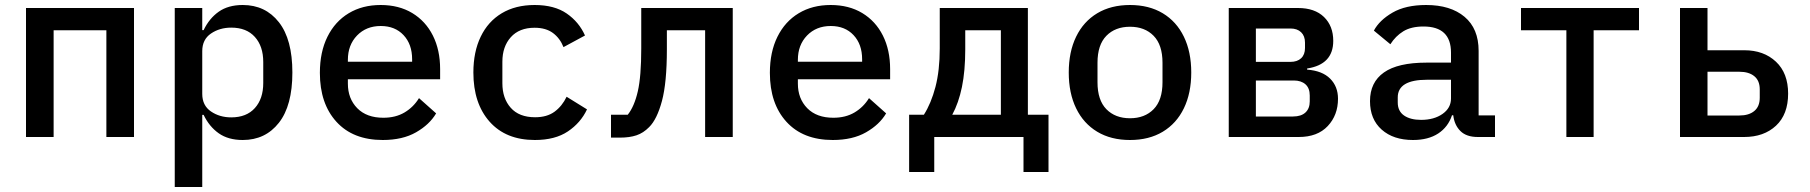

<svg xmlns="http://www.w3.org/2000/svg" viewBox="-20 -548 7240 768"><path d="M84 0V-516H516V0H405.5V-427H194.5V0Z M679 200V-516H789V-427.5H794.5Q817 -474.5 855 -501.2Q893 -528 951 -528Q1041.5 -528 1095.5 -459.2Q1149.5 -390.5 1149.5 -258Q1149.5 -125.5 1095.5 -56.8Q1041.5 12 951 12Q893 12 855 -14.8Q817 -41.5 794.5 -88.5H789V200ZM905 -78.5Q966 -78.5 999.5 -115.8Q1033 -153 1033 -216V-300Q1033 -363 999.5 -400.2Q966 -437.5 905 -437.5Q858.5 -437.5 823.8 -413.8Q789 -390 789 -343.5V-172.5Q789 -126 823.8 -102.2Q858.5 -78.5 905 -78.5Z M1511 12Q1392 12 1325.8 -60.8Q1259.5 -133.5 1259.5 -256.5Q1259.5 -340 1289.8 -401Q1320 -462 1374.8 -495Q1429.5 -528 1502.5 -528Q1575.5 -528 1629 -495.8Q1682.5 -463.5 1711.5 -405.8Q1740.5 -348 1740.5 -271.5V-231H1371.5V-213.5Q1371.5 -153.5 1409 -115.2Q1446.5 -77 1513.5 -77Q1562.5 -77 1598.2 -98.2Q1634 -119.5 1656 -155.5L1724.5 -94.5Q1698 -49.5 1644.2 -18.8Q1590.5 12 1511 12ZM1503 -444Q1445 -444 1408.2 -406Q1371.5 -368 1371.5 -308.5V-301H1628.5V-311Q1628.5 -371 1594.2 -407.5Q1560 -444 1503 -444Z M2119.5 12Q2003.5 12 1938.5 -61.2Q1873.5 -134.5 1873.5 -258Q1873.5 -340.5 1902.8 -401.2Q1932 -462 1987 -495Q2042 -528 2118.5 -528Q2197.5 -528 2246.8 -494Q2296 -460 2320 -406L2234 -359.5Q2220 -395 2191.8 -416Q2163.5 -437 2118.5 -437Q2057 -437 2023.2 -399.2Q1989.5 -361.5 1989.5 -301V-215Q1989.5 -154.5 2023 -116.8Q2056.5 -79 2120.5 -79Q2168 -79 2198.2 -101.2Q2228.5 -123.5 2246.5 -161L2328 -110.5Q2303 -57 2251.8 -22.5Q2200.5 12 2119.5 12Z M2424 2.5V-89H2491Q2517.5 -122.5 2531.2 -182.5Q2545 -242.5 2545 -354V-516H2911V0H2800.5V-427H2647.5V-351Q2647.5 -217.5 2627.8 -144Q2608 -70.5 2576.5 -39.5Q2553.5 -16 2526 -6.8Q2498.5 2.5 2459.5 2.5Z M3311 12Q3192 12 3125.8 -60.8Q3059.5 -133.5 3059.5 -256.5Q3059.5 -340 3089.8 -401Q3120 -462 3174.8 -495Q3229.5 -528 3302.5 -528Q3375.5 -528 3429 -495.8Q3482.5 -463.5 3511.5 -405.8Q3540.5 -348 3540.5 -271.5V-231H3171.5V-213.5Q3171.5 -153.5 3209 -115.2Q3246.5 -77 3313.5 -77Q3362.5 -77 3398.2 -98.2Q3434 -119.5 3456 -155.5L3524.5 -94.5Q3498 -49.5 3444.2 -18.8Q3390.5 12 3311 12ZM3303 -444Q3245 -444 3208.2 -406Q3171.5 -368 3171.5 -308.5V-301H3428.5V-311Q3428.5 -371 3394.2 -407.5Q3360 -444 3303 -444Z M3616.5 140V-89H3675.5Q3704.5 -134.5 3721.8 -200.2Q3739 -266 3739 -354.5V-516H4091.5V-89H4174V140H4074V0H3717V140ZM3789 -89H3983.5V-427H3841V-350.5Q3841 -264.5 3827.8 -200.2Q3814.5 -136 3789 -89Z M4500 12Q4424 12 4369 -21Q4314 -54 4284.5 -114.8Q4255 -175.5 4255 -258Q4255 -340.5 4284.5 -401.2Q4314 -462 4369 -495Q4424 -528 4500 -528Q4576 -528 4631 -495Q4686 -462 4715.5 -401.2Q4745 -340.5 4745 -258Q4745 -175.5 4715.5 -114.8Q4686 -54 4631 -21Q4576 12 4500 12ZM4500 -75Q4559 -75 4594.5 -111.2Q4630 -147.5 4630 -219V-297Q4630 -368.5 4594.5 -404.8Q4559 -441 4500 -441Q4441 -441 4405.5 -404.8Q4370 -368.5 4370 -297V-219Q4370 -147.5 4405.5 -111.2Q4441 -75 4500 -75Z M4895 0V-516H5172Q5239 -516 5276 -480Q5313 -444 5313 -384.5Q5313 -290 5208.5 -274V-269.5Q5269 -265 5300.5 -233.5Q5332 -202 5332 -153Q5332 -87.5 5291 -43.8Q5250 0 5175 0ZM5003.5 -300.5H5142Q5169 -300.5 5184.5 -315Q5200 -329.5 5200 -356V-377.5Q5200 -404 5184.5 -419Q5169 -434 5142 -434H5003.5ZM5003.5 -82H5152Q5184.5 -82 5201.8 -98Q5219 -114 5219 -142.5V-166Q5219 -195.5 5201.8 -210.8Q5184.5 -226 5155.5 -226H5003.5Z M5960 0H5891.5Q5845.5 0 5821.5 -24Q5797.5 -48 5793 -87H5788Q5772.5 -40 5732.8 -14Q5693 12 5632 12Q5553.5 12 5506.8 -29.5Q5460 -71 5460 -143.5Q5460 -219 5515.8 -258.2Q5571.5 -297.5 5686 -297.5H5784V-337.5Q5784 -442 5674 -442Q5624.5 -442 5593.2 -422.8Q5562 -403.5 5541.5 -371L5475.5 -425.5Q5497.5 -467 5550 -497.5Q5602.5 -528 5684.5 -528Q5782 -528 5838.2 -480.8Q5894.5 -433.5 5894.5 -344.5V-86.5H5960ZM5664.5 -68.5Q5716 -68.5 5750 -92.2Q5784 -116 5784 -154V-229H5688Q5571 -229 5571 -158.5V-138Q5571 -103.5 5596.2 -86Q5621.5 -68.5 5664.5 -68.5Z M6245.5 0V-427H6064V-516H6536V-427H6354.5V0Z M6700 0V-516H6810V-347H6957.5Q7035 -347 7083.8 -301.2Q7132.5 -255.5 7132.5 -173.5Q7132.5 -90.5 7084 -45.2Q7035.5 0 6956.5 0ZM6810 -86H6937.5Q6975.5 -86 6997.2 -104Q7019 -122 7019 -157V-190.5Q7019 -225.5 6997.2 -243.2Q6975.5 -261 6937.5 -261H6810Z"/></svg>

Font: Lilex Medium
Style: Regular
Weight: 500
Designer: Mike Abbink, Paul van der Laan, Pieter van Rosmalen, Mikhael Khrustik
Foundry: Mikhael Khrustik
Version: Version 1.100